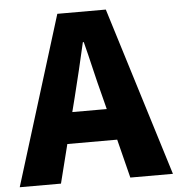

<svg xmlns="http://www.w3.org/2000/svg" viewBox="-61 -795 782 844"><g transform="rotate(-5 330.0 -372.5)"><path d="M-8 0H174L217 -171H437L480 0H668L437 -745H223ZM251 -309 267 -372C286 -446 306 -533 324 -611H328C348 -535 367 -446 387 -372L403 -309Z"/></g></svg>

Font: Noto Sans KR Black
Style: Regular
Weight: 900
Designer: Ryoko NISHIZUKA 西塚涼子 (kana, bopomofo & ideographs); Paul D. Hunt (Latin, Greek & Cyrillic); Sandoll Communications 산돌커뮤니
Foundry: Adobe
Version: Version 2.004;hotconv 1.0.118;makeotfexe 2.5.65603